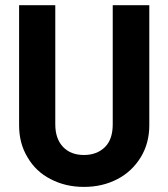

<svg xmlns="http://www.w3.org/2000/svg" viewBox="-20 -715 654 746"><path d="M176.8 -19Q119.1 -48.3 86.9 -104Q54.2 -157.7 54.2 -228V-694.8H194.8V-231.9Q194.8 -175.8 225.1 -144Q254.9 -112.8 306.2 -112.8Q356.9 -112.8 388.2 -144Q418 -173.8 418 -231.9V-694.8H560.1V-228Q560.1 -158.7 526.9 -104Q492.7 -48.3 436 -19Q378.4 11.2 306.2 11.2Q234.4 11.2 176.8 -19Z"/></svg>

Font: D-DIN-PRO ExtraBold
Style: Bold
Weight: 800
Designer: Charles Nix
Foundry: CyberFei
Version: Version 1.000;hotconv 1.0.109;makeotfexe 2.5.65596